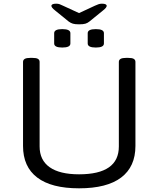

<svg xmlns="http://www.w3.org/2000/svg" viewBox="-20 -1016 860 1042"><path d="M409 6Q259 6 182 -52.5Q105 -111 105 -224V-680Q105 -691 114.5 -696.5Q124 -702 146 -702H154Q177 -702 186 -696.5Q195 -691 195 -680V-221Q195 -147 249.5 -108.5Q304 -70 409 -70Q625 -70 625 -221V-680Q625 -691 634.5 -696.5Q644 -702 666 -702H674Q697 -702 706 -696.5Q715 -691 715 -680V-224Q715 -111 637.5 -52.5Q560 6 409 6ZM500 -758Q456 -758 456 -780V-836Q456 -858 500 -858Q544 -858 544 -836V-780Q544 -758 500 -758ZM318 -758Q274 -758 274 -780V-836Q274 -858 318 -858Q362 -858 362 -836V-780Q362 -758 318 -758ZM533 -996Q559 -996 559 -984Q559 -975 540 -960L465 -899Q455 -891 443.5 -887.5Q432 -884 409 -884Q387 -884 375.5 -887.5Q364 -891 353 -899L278 -960Q259 -975 259 -984Q259 -996 285 -996Q296 -996 304 -993Q312 -990 322 -985L409 -945L495 -985Q506 -990 514.5 -993Q523 -996 533 -996Z"/></svg>

Font: Asap Expanded
Style: Regular
Weight: 400
Width: 7
Designer: Pablo Cosgaya
Foundry: Omnibus-Type
Version: Version 3.001; ttfautohint (v1.8.4.7-5d5b)